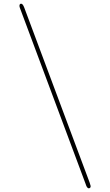

<svg xmlns="http://www.w3.org/2000/svg" viewBox="-20 -768 595 1036"><path d="M85 -735.8Q85 -748 94 -748Q103 -748 110.8 -727.1L463.9 217.8Q468.8 232.9 469.2 235.8Q469.2 248 459 248Q456.1 248 453.6 246.1Q451.2 244.1 449 241Q446.8 237.8 445.8 234.9Q444.8 231.9 443.4 228.5Q441.9 225.1 441.9 224.1L88.9 -721.2Q85 -731 85 -735.8Z"/></svg>

Font: CMU Serif Upright Italic
Style: UprightItalic
Weight: 500
Version: Version 0.7.0